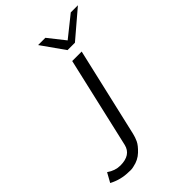

<svg xmlns="http://www.w3.org/2000/svg" viewBox="-353 -769 1047 1047"><g transform="rotate(-45 170.5 -245.0)"><path d="M144 -665H200L276 -569L396 -665H451L295 -532H238ZM-110 145 -80 91Q-43 117 -3 117Q78 117 93 54L214 -472H287L168 43Q163 65 153 86.5Q143 108 114 135.5Q85 163 44 171Q26 176 6 174Q-55 174 -110 145Z"/></g></svg>

Font: Coval
Style: ExtraLight Italic
Weight: 200
Foundry: Context Ltd
Version: Version 001.000